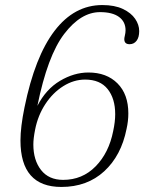

<svg xmlns="http://www.w3.org/2000/svg" viewBox="-20 -730 571 760"><path d="M61 -174Q61 -227 77 -305Q118 -506 196 -608Q274 -710 385 -710Q434 -710 466.5 -694.5Q499 -679 515 -655.5Q531 -632 531 -607Q531 -582 520.5 -568.5Q510 -555 493 -555Q472 -555 472 -575Q472 -580 474 -588Q477 -600 477 -610Q477 -644 451 -663Q425 -682 376 -682Q300 -682 234 -595.5Q168 -509 128 -311Q162 -377 217.5 -410Q273 -443 330 -443Q402 -443 445 -400Q488 -357 488 -281Q488 -251 481 -220Q460 -114 392.5 -52Q325 10 223 10Q61 10 61 -174ZM428 -211Q436 -248 436 -278Q436 -340 406 -377.5Q376 -415 317 -415Q272 -415 230.5 -389Q189 -363 159.5 -318Q130 -273 119 -217Q112 -182 112 -158Q112 -96 142.5 -57Q173 -18 230 -18Q306 -18 358.5 -71.5Q411 -125 428 -211Z"/></svg>

Font: Taviraj ExtraLight
Style: Italic
Weight: 275
Italic angle: -12°
Designer: Katatrad Team
Foundry: CadsonDemak
Version: Version 1.001